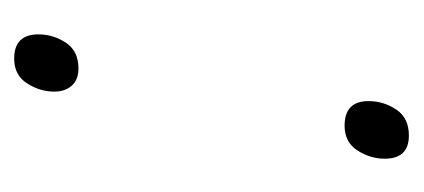

<svg xmlns="http://www.w3.org/2000/svg" viewBox="-181 -398 589 267"><g transform="rotate(90 113.5 -264.5)"><path d="M154.8 -449.2Q120.6 -449.2 120.6 -482.4Q120.6 -503.4 132.3 -521Q144 -538.6 168.5 -538.6Q200.7 -538.6 200.7 -504.9Q200.7 -484.9 189.2 -467Q177.7 -449.2 154.8 -449.2ZM61.5 10.3Q27.8 10.3 27.8 -23.4Q27.8 -43.9 39.3 -61.5Q50.8 -79.1 75.2 -79.1Q90.8 -79.1 99.1 -69.8Q107.4 -60.5 107.4 -45.4Q107.4 -25.4 95.9 -7.6Q84.5 10.3 61.5 10.3Z"/></g></svg>

Font: Open Sans Light
Style: Italic
Weight: 300
Italic angle: -12°
Designer: Monotype Design Team
Foundry: Monotype Imaging Inc.
Version: Version 3.003; ttfautohint (v1.8.4)